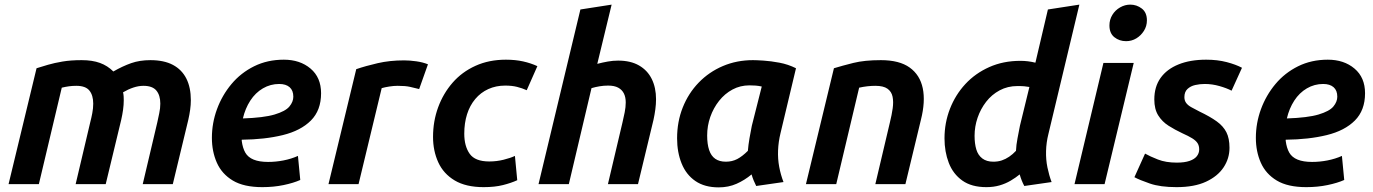

<svg xmlns="http://www.w3.org/2000/svg" viewBox="-20 -796 5936 830"><path d="M17 0 138 -501Q160 -508 187.5 -516Q215 -524 250.5 -530Q286 -536 333 -536Q379 -536 412 -524Q445 -512 470 -487Q510 -510 547 -523Q584 -536 630 -536Q689 -536 727.5 -515.5Q766 -495 785.5 -456.5Q805 -418 805 -363Q805 -343 802 -321.5Q799 -300 794 -278L727 0H597L660 -267Q664 -286 668.5 -307Q673 -328 673 -348Q673 -384 656 -404.5Q639 -425 600 -425Q579 -425 556.5 -417.5Q534 -410 512 -397Q514 -388 514.5 -379.5Q515 -371 515 -363Q515 -343 512 -321.5Q509 -300 504 -278L437 0H307L370 -267Q375 -286 379 -307Q383 -328 383 -348Q383 -384 366.5 -404.5Q350 -425 310 -425Q293 -425 278.5 -423Q264 -421 247 -417L148 0Z M1114 13Q1034 13 986.5 -15.5Q939 -44 917.5 -92.5Q896 -141 896 -200Q896 -264 918 -324Q940 -384 980.5 -432.5Q1021 -481 1078.5 -509.5Q1136 -538 1207 -538Q1277 -538 1322.5 -499.5Q1368 -461 1368 -393Q1368 -319 1324 -275Q1280 -231 1202.5 -212Q1125 -193 1025 -192Q1025 -191 1025 -189.5Q1025 -188 1025 -187Q1029 -156 1040.5 -136Q1052 -116 1076.5 -106Q1101 -96 1139 -96Q1172 -96 1205.5 -102.5Q1239 -109 1268 -122L1278 -18Q1249 -5 1206 4Q1163 13 1114 13ZM1030 -284Q1120 -287 1167 -301Q1214 -315 1231 -335.5Q1248 -356 1248 -378Q1248 -405 1232 -419Q1216 -433 1187 -433Q1149 -433 1116.5 -414Q1084 -395 1062 -361Q1040 -327 1030 -284Z M1400 0 1520 -497Q1561 -511 1613 -523Q1665 -535 1727 -535Q1751 -535 1779.5 -531Q1808 -527 1830 -518L1792 -411Q1772 -416 1752.5 -420.5Q1733 -425 1699 -425Q1682 -425 1663 -422Q1644 -419 1630 -415L1530 0Z M2071 13Q1994 13 1945.5 -16Q1897 -45 1874.5 -94.5Q1852 -144 1852 -204Q1852 -272 1874 -332Q1896 -392 1936.5 -438.5Q1977 -485 2035.5 -511.5Q2094 -538 2167 -538Q2208 -538 2241.5 -530.5Q2275 -523 2303 -510L2257 -406Q2237 -415 2215 -420.5Q2193 -426 2164 -426Q2124 -426 2091 -411Q2058 -396 2034.5 -368Q2011 -340 1999 -302Q1987 -264 1987 -218Q1987 -164 2010.5 -131Q2034 -98 2095 -98Q2127 -98 2157 -105.5Q2187 -113 2206 -122L2216 -17Q2190 -5 2154.5 4Q2119 13 2071 13Z M2308 0 2489 -755 2624 -776 2562 -520Q2585 -526 2607.5 -530Q2630 -534 2652 -534Q2706 -534 2742.5 -513Q2779 -492 2797.5 -454.5Q2816 -417 2816 -367Q2816 -346 2813 -323.5Q2810 -301 2805 -278L2738 0H2608L2671 -267Q2676 -288 2680.5 -310.5Q2685 -333 2685 -353Q2685 -376 2677 -392Q2669 -408 2652.5 -417Q2636 -426 2609 -426Q2590 -426 2572 -423Q2554 -420 2537 -415L2439 0Z M3087 14Q3026 14 2986 -13.5Q2946 -41 2926.5 -89.5Q2907 -138 2907 -198Q2907 -270 2931.5 -331.5Q2956 -393 3000.5 -439Q3045 -485 3105 -510.5Q3165 -536 3235 -536Q3250 -536 3281 -534Q3312 -532 3349.5 -525Q3387 -518 3421 -501L3354 -220Q3345 -183 3343.5 -146Q3342 -109 3348.5 -74.5Q3355 -40 3367 -9L3249 8Q3243 -4 3238 -16Q3233 -28 3229 -42Q3199 -17 3164 -1.5Q3129 14 3087 14ZM3118 -97Q3145 -97 3167 -108.5Q3189 -120 3213 -144Q3215 -169 3220 -198.5Q3225 -228 3230 -252L3273 -422Q3259 -425 3247 -426Q3235 -427 3220 -427Q3180 -427 3146.5 -409Q3113 -391 3088.5 -360Q3064 -329 3050.5 -290.5Q3037 -252 3037 -210Q3037 -173 3045.5 -147.5Q3054 -122 3072 -109.5Q3090 -97 3118 -97Z M3464 0 3585 -501Q3621 -512 3669 -524Q3717 -536 3788 -536Q3868 -536 3912.5 -504Q3957 -472 3969 -414.5Q3981 -357 3961 -278L3894 0H3764L3827 -267Q3835 -299 3839 -327.5Q3843 -356 3838.5 -378Q3834 -400 3816.5 -412.5Q3799 -425 3764 -425Q3747 -425 3729.5 -423Q3712 -421 3694 -417L3595 0Z M4244 13Q4180 13 4140 -15.5Q4100 -44 4081.5 -92Q4063 -140 4063 -198Q4063 -265 4086.5 -325.5Q4110 -386 4153 -432.5Q4196 -479 4256.5 -506Q4317 -533 4391 -533Q4408 -533 4424 -531Q4440 -529 4456 -525L4510 -755L4646 -776L4512 -216Q4503 -180 4502 -143Q4501 -106 4508 -72Q4515 -38 4526 -9L4408 8Q4402 -3 4397 -15.5Q4392 -28 4388 -42Q4371 -28 4349 -15Q4327 -2 4301 5.5Q4275 13 4244 13ZM4274 -97Q4294 -97 4310.5 -102.5Q4327 -108 4342.5 -118.5Q4358 -129 4372 -144Q4373 -169 4378.5 -197.5Q4384 -226 4389 -252L4430 -420Q4417 -422 4408 -423Q4399 -424 4378 -424Q4336 -424 4301.5 -405.5Q4267 -387 4243 -356Q4219 -325 4206 -287Q4193 -249 4193 -209Q4193 -175 4200.5 -150Q4208 -125 4226.5 -111Q4245 -97 4274 -97Z M4625 0 4750 -524H4881L4755 0ZM4848 -618Q4819 -618 4797.5 -635Q4776 -652 4776 -686Q4776 -711 4788.5 -731.5Q4801 -752 4822 -764Q4843 -776 4866 -776Q4894 -776 4916 -759Q4938 -742 4938 -708Q4938 -683 4925 -662.5Q4912 -642 4892 -630Q4872 -618 4848 -618Z M5066 13Q4996 13 4951 -2.5Q4906 -18 4884 -30L4930 -132Q4951 -120 4985.5 -106.5Q5020 -93 5067 -93Q5101 -93 5122.5 -100.5Q5144 -108 5154 -121Q5164 -134 5164 -150Q5164 -166 5157 -177Q5150 -188 5134 -198Q5118 -208 5091 -220Q5059 -235 5031.5 -252.5Q5004 -270 4987 -297Q4970 -324 4970 -366Q4970 -421 4997 -459Q5024 -497 5074.5 -517.5Q5125 -538 5194 -538Q5243 -538 5283 -527.5Q5323 -517 5349 -503L5304 -404Q5283 -415 5251.5 -424Q5220 -433 5188 -433Q5167 -433 5147 -428.5Q5127 -424 5113.5 -411.5Q5100 -399 5100 -376Q5100 -361 5108 -350.5Q5116 -340 5131 -332Q5146 -324 5165 -314Q5211 -292 5239.5 -271.5Q5268 -251 5281.5 -224.5Q5295 -198 5295 -157Q5295 -111 5269.5 -72.5Q5244 -34 5193.5 -10.5Q5143 13 5066 13Z M5627 13Q5547 13 5499.5 -15.5Q5452 -44 5430.5 -92.5Q5409 -141 5409 -200Q5409 -264 5431 -324Q5453 -384 5493.5 -432.5Q5534 -481 5591.5 -509.5Q5649 -538 5720 -538Q5790 -538 5835.5 -499.5Q5881 -461 5881 -393Q5881 -319 5837 -275Q5793 -231 5715.5 -212Q5638 -193 5538 -192Q5538 -191 5538 -189.5Q5538 -188 5538 -187Q5542 -156 5553.5 -136Q5565 -116 5589.5 -106Q5614 -96 5652 -96Q5685 -96 5718.5 -102.5Q5752 -109 5781 -122L5791 -18Q5762 -5 5719 4Q5676 13 5627 13ZM5543 -284Q5633 -287 5680 -301Q5727 -315 5744 -335.5Q5761 -356 5761 -378Q5761 -405 5745 -419Q5729 -433 5700 -433Q5662 -433 5629.5 -414Q5597 -395 5575 -361Q5553 -327 5543 -284Z"/></svg>

Font: Ubuntu Sans
Style: Bold Italic
Weight: 700
Italic angle: -13.5°
Designer: Dalton Maag Ltd
Foundry: Dalton Maag Ltd
Version: Version 1.006